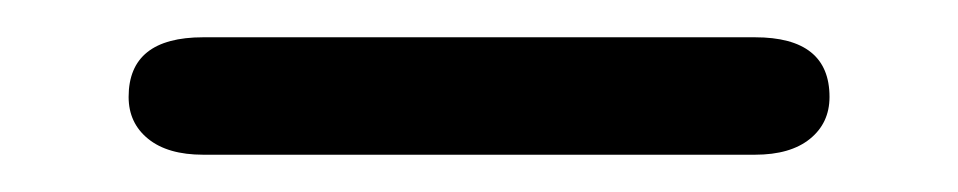

<svg xmlns="http://www.w3.org/2000/svg" viewBox="-20 -295 514 103"><path d="M49 -243Q49 -275 89 -275H385Q425 -275 425 -243Q425 -229 414.5 -220.5Q404 -212 385 -212H89Q70 -212 59.5 -220.5Q49 -229 49 -243Z"/></svg>

Font: Kodchasan
Style: Regular
Weight: 400
Version: Version 1.000; ttfautohint (v1.6)